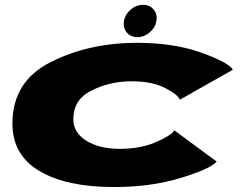

<svg xmlns="http://www.w3.org/2000/svg" viewBox="-20 -768 1017 796"><path d="M453 7.5Q256 7.5 143.8 -58.8Q31.5 -125 31.5 -255.5Q31.5 -430.5 190 -510.5Q348.5 -590.5 548.5 -590.5Q700.5 -590.5 814.2 -549.8Q928 -509 945.5 -479L725.5 -354.5Q719 -374.5 665.5 -402.8Q612 -431 525 -431Q437.5 -431 360.8 -393.5Q284 -356 284 -274Q284 -218 338 -184.5Q392 -151 476.5 -151Q563 -151 627 -179Q691 -207 703 -227.5L878.5 -98Q851.5 -67.5 728.2 -30Q605 7.5 453 7.5ZM549.5 -614Q521.5 -614 505.5 -633.5Q489.5 -653 494 -681Q499 -709 522 -728.5Q545 -748 573 -748Q601 -748 617 -728.5Q633 -709 628.5 -681Q623.5 -653 600.5 -633.5Q577.5 -614 549.5 -614Z"/></svg>

Font: Anybody UltraExpanded ExtraBold
Style: Italic
Weight: 800
Width: 9
Italic angle: -10°
Designer: Tyler Finck
Foundry: Etcetera Type Company
Version: Version 1.010; ttfautohint (v1.8.3) -l 8 -r 50 -G 200 -x 14 